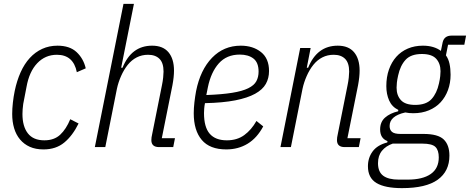

<svg xmlns="http://www.w3.org/2000/svg" viewBox="-20 -760 2428 992"><path d="M205 12Q164 12 134 -1.5Q104 -15 83.5 -39.5Q63 -64 53 -97.5Q43 -131 43 -171Q43 -198 46.5 -229.5Q50 -261 56 -290Q67 -343 86.5 -386.5Q106 -430 134 -460.5Q162 -491 198 -507.5Q234 -524 277 -524Q340 -524 375.5 -491Q411 -458 423 -407L377 -387Q359 -477 274 -477Q214 -477 172.5 -433.5Q131 -390 117 -311L100 -223Q98 -209 97 -195.5Q96 -182 96 -171Q96 -107 124 -71Q152 -35 209 -35Q260 -35 291 -64Q322 -93 343 -144L386 -122Q355 -59 312 -23.5Q269 12 205 12Z M618 -740H672L606 -410H613Q659 -524 766 -524Q822 -524 850.5 -490Q879 -456 879 -395Q879 -363 871 -320L816 -46H884L875 0H802Q762 0 762 -36Q762 -42 763 -50.5Q764 -59 766 -66L817 -321Q821 -340 823 -359Q825 -378 825 -390Q825 -435 804 -456Q783 -477 745 -477Q713 -477 686.5 -463.5Q660 -450 640 -425Q620 -400 605.5 -367Q591 -334 584 -301L524 0H470Z M1149 12Q1064 12 1022.5 -37Q981 -86 981 -175Q981 -201 984.5 -231.5Q988 -262 993 -289Q1015 -399 1075.5 -461.5Q1136 -524 1224 -524Q1287 -524 1328.5 -491Q1370 -458 1370 -393Q1370 -356 1353.5 -326.5Q1337 -297 1298 -275.5Q1259 -254 1195.5 -241.5Q1132 -229 1039 -227Q1036 -212 1035 -198.5Q1034 -185 1034 -176Q1034 -103 1063.5 -69Q1093 -35 1152 -35Q1205 -35 1242 -62Q1279 -89 1305 -135L1340 -107Q1308 -47 1259.5 -17.5Q1211 12 1149 12ZM1219 -478Q1151 -478 1110.5 -432.5Q1070 -387 1054 -309L1046 -269Q1127 -272 1179.5 -280.5Q1232 -289 1262.5 -304Q1293 -319 1304.5 -340.5Q1316 -362 1316 -390Q1316 -437 1289.5 -457.5Q1263 -478 1219 -478Z M1429 0 1531 -512H1585L1565 -410H1572Q1618 -524 1725 -524Q1781 -524 1809.5 -490Q1838 -456 1838 -395Q1838 -363 1830 -320L1775 -46H1843L1834 0H1761Q1721 0 1721 -36Q1721 -42 1722 -50.5Q1723 -59 1725 -66L1776 -321Q1780 -340 1782 -359Q1784 -378 1784 -390Q1784 -435 1763 -456Q1742 -477 1704 -477Q1672 -477 1645.5 -463.5Q1619 -450 1599 -425Q1579 -400 1564.5 -367Q1550 -334 1543 -301L1483 0Z M2302 44Q2302 125 2241.5 168.5Q2181 212 2057 212Q1969 212 1925 185.5Q1881 159 1881 99Q1881 55 1905.5 22Q1930 -11 1981 -24L1982 -31Q1944 -45 1944 -91Q1944 -130 1969.5 -152.5Q1995 -175 2037 -185L2038 -192Q2005 -208 1990.5 -241Q1976 -274 1976 -315Q1976 -362 1989.5 -400.5Q2003 -439 2027.5 -466.5Q2052 -494 2087 -509Q2122 -524 2165 -524Q2194 -524 2217.5 -517Q2241 -510 2258 -497L2267 -541Q2275 -576 2313 -576H2388L2379 -529H2295L2284 -474Q2297 -456 2302.5 -430.5Q2308 -405 2308 -374Q2308 -331 2294.5 -294.5Q2281 -258 2256.5 -231.5Q2232 -205 2196 -190Q2160 -175 2115 -175Q2104 -175 2094 -176Q2084 -177 2074 -179Q1993 -161 1993 -109Q1993 -89 2005.5 -78.5Q2018 -68 2049 -68H2168Q2243 -68 2272.5 -39.5Q2302 -11 2302 44ZM2247 53Q2247 16 2229.5 -1Q2212 -18 2162 -18H2009Q1974 -6 1953.5 19Q1933 44 1933 83Q1933 128 1960 148Q1987 168 2040 168H2086Q2164 168 2205.5 139Q2247 110 2247 53ZM2125 -218Q2182 -218 2209.5 -248Q2237 -278 2248 -329Q2253 -351 2254.5 -366.5Q2256 -382 2256 -392Q2256 -432 2233.5 -456.5Q2211 -481 2160 -481Q2103 -481 2075.5 -451Q2048 -421 2037 -370Q2032 -348 2030.5 -332.5Q2029 -317 2029 -307Q2029 -267 2051.5 -242.5Q2074 -218 2125 -218Z"/></svg>

Font: IBM Plex Sans Cond Light
Style: Italic
Weight: 300
Width: 3
Italic angle: -11°
Designer: Mike Abbink, Paul van der Laan, Pieter van Rosmalen
Foundry: Bold Monday
Version: Version 1.3